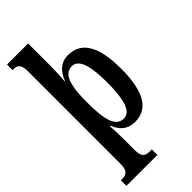

<svg xmlns="http://www.w3.org/2000/svg" viewBox="-306 -824 1128 1128"><g transform="rotate(-45 257.5 -260.0)"><path d="M11 240H268V194H252C216 194 194 185 194 126V42C194 -10 192 -61 190 -77H194C216 -22 252 11 313 11C419 11 476 -75 476 -268C476 -461 418 -546 311 -546C249 -546 214 -508 190 -449H188C191 -462 194 -531 194 -571V-760H19V-714H26C56 -714 78 -705 78 -644V123C78 183 55 194 20 194H11ZM280 -50C213 -50 194 -128 194 -270C194 -403 213 -484 281 -484C338 -484 361 -408 361 -270C361 -128 338 -50 280 -50Z"/></g></svg>

Font: Noto Serif Lao ExtraCondensed SemiBold
Style: Regular
Weight: 600
Width: 2
Designer: Monotype Design Team
Foundry: Monotype Imaging Inc.
Version: Version 2.003